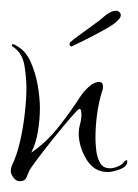

<svg xmlns="http://www.w3.org/2000/svg" viewBox="-24 -335 256 356"><path d="M13 1Q6 1 1 -5.5Q-4 -12 -4 -18Q-4 -22 -2 -28Q7 -46 13 -72Q19 -98 22 -125Q25 -152 25 -171Q25 -190 21.5 -212.5Q18 -235 2 -247Q-2 -249 -2 -251Q-2 -253 0 -253Q3 -253 5 -251Q23 -242 32.5 -221Q42 -200 46 -176.5Q50 -153 50 -134Q50 -115 46.5 -92.5Q43 -70 34 -52Q62 -71 84.5 -99.5Q107 -128 125 -156Q130 -164 140 -173.5Q150 -183 160 -183Q167 -183 167 -174Q167 -169 165 -165Q153 -125 153 -78Q153 -69 154.5 -56Q156 -43 161.5 -33Q167 -23 180 -23Q187 -23 195 -26.5Q203 -30 207 -36Q209 -38 211 -38Q212 -38 212 -36Q212 -26 198 -21Q184 -16 176 -16Q150 -16 136 -40Q122 -64 122 -87Q122 -96 124.5 -105Q127 -114 127 -123Q127 -125 126.5 -129Q126 -133 123 -133Q121 -133 108 -118Q95 -103 78 -82Q61 -61 47.5 -43Q34 -25 31 -20Q28 -13 25 -6Q22 1 13 1ZM111 -250Q110 -249 108 -249Q105 -249 105 -253Q105 -257 108 -258Q111 -261 122.5 -269.5Q134 -278 148 -288Q162 -298 171 -306Q176 -310 181 -312.5Q186 -315 190 -315Q195 -315 197 -313Q200 -310 200 -307Q200 -297 171.5 -281Q143 -265 111 -250Z"/></svg>

Font: Sassy Frass
Style: Regular
Weight: 400
Designer: Robert E. Leuschke
Foundry: Robert E. Leuschke
Version: Version 1.010; ttfautohint (v1.8.3)